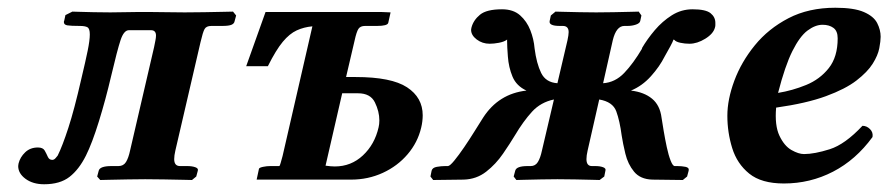

<svg xmlns="http://www.w3.org/2000/svg" viewBox="-20 -464 2295 496"><path d="M78 -83Q91 -83 95.5 -75Q100 -67 103.5 -59Q107 -51 115 -51Q120 -51 124 -56Q128 -61 129 -62Q141 -86 156.5 -133.5Q172 -181 190 -260Q201 -306 206.5 -333Q212 -360 212 -375Q212 -390 206 -393.5Q200 -397 186 -397Q163 -397 154 -398.5Q145 -400 145 -407Q145 -409 146 -411L149 -425L167 -434Q167 -434 183 -433.5Q199 -433 222 -432.5Q245 -432 265 -432Q281 -432 301 -432.5Q321 -433 335.5 -433Q350 -433 350 -433Q350 -433 368 -433Q386 -433 411 -432.5Q436 -432 457 -432Q479 -432 508 -432.5Q537 -433 559.5 -433.5Q582 -434 582 -434L590 -424L586 -409Q585 -403 578 -400Q571 -397 554 -397H526Q513 -397 508.5 -389Q504 -381 498 -355L433 -75Q430 -62 430 -53Q430 -35 445 -35H464Q476 -35 484.5 -32Q493 -29 491 -23L487 -8L476 1Q476 1 454 0.5Q432 0 403.5 -0.5Q375 -1 355 -1Q338 -1 310 -0.5Q282 0 260.5 0.5Q239 1 239 1L231 -8L235 -23Q238 -35 268 -35H286Q299 -35 305.5 -45.5Q312 -56 316 -75L378 -342Q380 -352 381.5 -359.5Q383 -367 383 -372Q383 -386 370 -386H313Q300 -386 291.5 -360.5Q283 -335 267 -267Q253 -207 235.5 -150.5Q218 -94 202 -62Q184 -26 159.5 -7Q135 12 94 12Q65 12 46 -2Q27 -16 27 -35Q27 -37 27.5 -39Q28 -41 28 -42Q32 -58 45 -70.5Q58 -83 78 -83Z M701 -35Q703 -35 705 -43Q707 -51 710 -61L787 -396Q765 -394 746.5 -385.5Q728 -377 710.5 -356Q693 -335 672 -293H616L666 -433H965L989 -432L983 -405Q981 -397 954 -397H923Q911 -397 906 -389.5Q901 -382 896 -359L874 -265H899Q991 -265 1031.5 -238.5Q1072 -212 1072 -166Q1072 -159 1071 -150.5Q1070 -142 1068 -134Q1059 -96 1033 -65.5Q1007 -35 969 -17.5Q931 0 887 0H643L649 -28Q650 -31 659.5 -33Q669 -35 678 -35ZM864 -223 821 -36Q828 -35 834 -34.5Q840 -34 845 -34Q887 -34 917.5 -62.5Q948 -91 958 -135Q959 -139 959.5 -143.5Q960 -148 960 -153Q960 -176 948.5 -199.5Q937 -223 905 -223Z M1528 -207 1498 -75Q1495 -62 1495 -53Q1495 -35 1509 -35H1518Q1530 -35 1538 -32Q1546 -29 1544 -23L1541 -8L1529 1Q1529 1 1510 0.5Q1491 0 1465.5 -0.5Q1440 -1 1420 -1Q1403 -1 1377.5 -0.5Q1352 0 1333 0.5Q1314 1 1314 1L1307 -8L1311 -23Q1314 -35 1343 -35H1351Q1363 -35 1369.5 -45.5Q1376 -56 1380 -75L1411 -207Q1377 -200 1354.5 -175.5Q1332 -151 1310 -114Q1298 -94 1279.5 -67Q1261 -40 1236 -20.5Q1211 -1 1178 0L1099 1L1092 -8L1095 -23Q1097 -31 1108.5 -33Q1120 -35 1130 -35H1137Q1142 -35 1153.5 -49Q1165 -63 1179 -83.5Q1193 -104 1206 -125Q1219 -146 1228 -160Q1268 -222 1340 -230Q1314 -242 1304 -266Q1294 -290 1292 -318Q1291 -330 1290.5 -340.5Q1290 -351 1290 -358V-362L1289 -361Q1282 -356 1269 -353.5Q1256 -351 1245 -351Q1226 -351 1211.5 -362Q1197 -373 1197 -387Q1197 -389 1197.5 -390.5Q1198 -392 1198 -393Q1203 -412 1220 -426Q1237 -440 1277 -440Q1306 -440 1323.5 -424.5Q1341 -409 1350 -386Q1359 -363 1361 -339Q1366 -300 1378 -275.5Q1390 -251 1420 -249L1446 -360Q1449 -374 1449 -381Q1449 -397 1434 -397H1426Q1397 -397 1400 -410L1403 -424L1415 -434Q1415 -434 1434 -433.5Q1453 -433 1477.5 -432.5Q1502 -432 1520 -432Q1539 -432 1565 -432.5Q1591 -433 1610.5 -433.5Q1630 -434 1630 -434L1637 -424L1634 -410Q1633 -404 1623 -400.5Q1613 -397 1601 -397H1593Q1572 -397 1563 -360L1538 -249Q1569 -251 1592.5 -275.5Q1616 -300 1639 -339H1638Q1652 -363 1671.5 -386Q1691 -409 1715.5 -424.5Q1740 -440 1769 -440Q1803 -440 1815.5 -430Q1828 -420 1828 -405Q1828 -402 1828 -399Q1828 -396 1827 -393Q1823 -377 1802 -364Q1781 -351 1761 -351Q1749 -351 1737.5 -353.5Q1726 -356 1722 -361Q1721 -361 1720.5 -361.5Q1720 -362 1720 -362Q1718 -356 1711.5 -344Q1705 -332 1697 -318Q1684 -292 1661.5 -267Q1639 -242 1610 -230Q1644 -226 1664.5 -209Q1685 -192 1689 -160Q1691 -147 1694.5 -126Q1698 -105 1702.5 -84Q1707 -63 1712.5 -49Q1718 -35 1723 -35H1730Q1741 -35 1751 -33Q1761 -31 1759 -23L1755 -8L1744 1L1665 0Q1634 -1 1618 -20.5Q1602 -40 1595.5 -67Q1589 -94 1586 -114Q1581 -152 1572 -176.5Q1563 -201 1528 -207Z M2255 -369Q2255 -358 2251.5 -339.5Q2248 -321 2234.5 -299.5Q2221 -278 2192.5 -256Q2164 -234 2113.5 -215.5Q2063 -197 1985 -186Q1981 -140 1993.5 -113.5Q2006 -87 2024.5 -76.5Q2043 -66 2057 -66Q2084 -66 2123.5 -78.5Q2163 -91 2208 -139Q2219 -139 2227.5 -130.5Q2236 -122 2234 -110Q2191 -51 2132 -20.5Q2073 10 2005 10Q1947 10 1915.5 -15.5Q1884 -41 1871.5 -81.5Q1859 -122 1859 -165Q1859 -207 1877 -255.5Q1895 -304 1930 -347Q1965 -390 2017 -417Q2069 -444 2138 -444Q2186 -444 2211.5 -433Q2237 -422 2246 -404.5Q2255 -387 2255 -369ZM2144 -365Q2144 -384 2133 -392Q2122 -400 2105 -400Q2086 -400 2066 -385Q2046 -370 2027 -332Q2008 -294 1990 -224Q2027 -230 2062.5 -244.5Q2098 -259 2121 -288Q2144 -317 2144 -365Z"/></svg>

Font: Libertinus Serif SemiBold
Style: Italic
Weight: 600
Italic angle: -11.5°
Designer: Philipp H. Poll, Khaled Hosny
Foundry: Caleb Maclennan
Version: Version 7.051;RELEASE